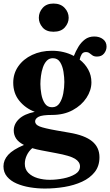

<svg xmlns="http://www.w3.org/2000/svg" viewBox="-23 -828 636 1110"><path d="M277.5 -163.5Q220 -163.5 200 -152.8Q180 -142 180 -126Q180 -107.5 206 -97Q232 -86.5 305.5 -73.5L377.5 -61Q467 -46 509.5 -11.2Q552 23.5 552 81Q552 132 524.5 166.8Q497 201.5 451.2 222.5Q405.5 243.5 349.5 252.8Q293.5 262 236.5 262Q193 262 150.5 255Q108 248 73.2 233Q38.5 218 17.8 193.2Q-3 168.5 -3 133.5Q-3 97.5 24.2 67.2Q51.5 37 115.5 10Q84 -6 70.2 -27Q56.5 -48 56.5 -73.5Q56.5 -111 86.8 -140Q117 -169 178 -181.5Q124 -202 88.8 -245.2Q53.5 -288.5 53.5 -350Q53.5 -403 82.8 -444.8Q112 -486.5 162.8 -510.5Q213.5 -534.5 277 -534.5Q347 -534.5 404 -504.5Q414.5 -531.5 430 -557.2Q445.5 -583 468 -600Q490.5 -617 522 -617Q552.5 -617 572.8 -601.2Q593 -585.5 593 -558.5Q593 -537 578.8 -519Q564.5 -501 538 -501Q521.5 -501 512 -507.5Q502.5 -514 494.5 -520.5Q486.5 -527 473.5 -527Q457 -527 449.2 -514.2Q441.5 -501.5 437.5 -483.5Q468.5 -459.5 487 -426Q505.5 -392.5 505.5 -352Q505.5 -306 477 -262.5Q448.5 -219 397.2 -191.2Q346 -163.5 277.5 -163.5ZM278 -208Q306 -208 321.2 -231.2Q336.5 -254.5 342.8 -288.2Q349 -322 349 -354Q349 -380.5 344 -412.8Q339 -445 324.8 -468.2Q310.5 -491.5 282.5 -491.5Q261 -491.5 247 -476.5Q233 -461.5 225 -438Q217 -414.5 213.8 -388.8Q210.5 -363 210.5 -342Q210.5 -315.5 216 -284Q221.5 -252.5 236 -230.2Q250.5 -208 278 -208ZM120.5 119Q120.5 151 141 171.5Q161.5 192 194.5 201.8Q227.5 211.5 264.5 211.5Q303 211.5 343.5 203.5Q384 195.5 411.8 178.5Q439.5 161.5 439.5 134Q439.5 108 410.8 90Q382 72 299.5 57L217.5 41.5Q187.5 36 163.5 28.5Q143 46 131.8 70Q120.5 94 120.5 119ZM286 -644.5Q244 -644.5 222.8 -669.8Q201.5 -695 201.5 -725Q201.5 -757.5 223.8 -782.5Q246 -807.5 286 -807.5Q327 -807.5 350.5 -782.5Q374 -757.5 374 -725Q374 -695 352 -669.8Q330 -644.5 286 -644.5Z"/></svg>

Font: Libre Caslon Text
Style: Bold
Weight: 700
Designer: Pablo Impallari, Rodrigo Fuenzalida, Katja Schimmel
Foundry: Pablo Impallari, Rodrigo Fuenzalida
Version: Version 2.000